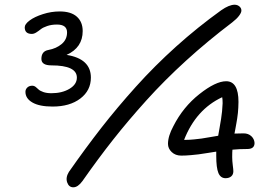

<svg xmlns="http://www.w3.org/2000/svg" viewBox="-20 -757 1140 822"><path d="M293.9 44.9Q274.9 44.9 267.6 23.9Q260.3 2.9 274.9 -21Q346.2 -123 413.8 -209.7Q481.4 -296.4 562 -386Q642.6 -475.6 734.4 -558.1Q826.2 -640.6 926.8 -712.9Q960.9 -736.8 984.9 -736.8Q991.2 -736.8 997.8 -734.1Q1004.4 -731.4 1009 -725.3Q1013.7 -719.2 1013.4 -710.9Q1013.2 -702.6 1003.4 -689.5Q993.7 -676.3 974.1 -661.1Q869.1 -581.5 776.9 -497.6Q684.6 -413.6 606.4 -326.9Q528.3 -240.2 464.4 -159.2Q400.4 -78.1 333 18.1Q313.5 44.9 293.9 44.9ZM205.1 -300.8Q148.9 -300.8 118.9 -318.1Q88.9 -335.4 88.9 -363.8Q88.9 -374.5 96.9 -382.3Q105 -390.1 119.1 -390.1Q126 -390.1 132.6 -385Q139.2 -379.9 145 -374Q150.9 -368.2 165.3 -363Q179.7 -357.9 200.2 -357.9Q245.6 -357.9 277.3 -376.7Q309.1 -395.5 309.1 -424.8Q309.1 -477.1 200.2 -477.1Q157.2 -477.1 157.2 -504.9Q157.2 -537.6 187 -543Q221.2 -549.3 244.1 -568.6Q267.1 -587.9 267.1 -618.2Q267.1 -651.9 224.1 -651.9Q200.2 -651.9 181.9 -645.5Q163.6 -639.2 154.5 -631.8Q145.5 -624.5 135.5 -618.2Q125.5 -611.8 116.2 -611.8Q85.9 -611.8 85.9 -640.1Q85.9 -653.8 106.9 -669.4Q127.9 -685.1 163.6 -696.5Q199.2 -708 235.8 -708Q284.2 -708 309.1 -685.5Q334 -663.1 334 -624Q334 -553.2 265.1 -522Q369.1 -505.4 369.1 -424.8Q369.1 -369.6 324 -335.2Q278.8 -300.8 205.1 -300.8ZM945.8 5.9Q924.3 5.9 915 -16.4Q905.8 -38.6 905.8 -89.8V-107.9Q900.4 -106.9 870.6 -102.3Q840.8 -97.7 830.1 -96.2Q819.3 -94.7 797.1 -92.8Q774.9 -90.8 755.9 -90.8Q731 -90.8 715.1 -106Q699.2 -121.1 699.2 -141.1Q699.2 -174.3 722.2 -216.8Q763.7 -298.8 833.5 -354Q903.3 -409.2 948.2 -409.2Q1001 -409.2 1001 -320.8Q1001 -308.6 1000.2 -295.7Q999.5 -282.7 998.5 -273.2Q997.6 -263.7 995.4 -249.3Q993.2 -234.9 991.9 -228.5Q990.7 -222.2 987.8 -205.8Q984.9 -189.5 983.9 -185.1Q996.1 -186 1022.9 -186Q1043 -186 1055.9 -174.1Q1068.8 -162.1 1069.8 -145Q1069.8 -119.1 1039.1 -119.1Q1004.9 -119.1 975.1 -116.2Q974.1 -106.4 974.1 -85Q974.1 -67.9 976.6 -49.3Q979 -30.8 979 -23.9Q979 -9.8 970 -2Q960.9 5.9 945.8 5.9ZM933.1 -314.9Q933.1 -333 931.2 -340.8Q819.3 -288.6 768.1 -158.2H774.9Q791.5 -158.2 810.8 -160.2Q830.1 -162.1 842.5 -163.8Q855 -165.5 879.4 -169.9Q903.8 -174.3 914.1 -175.8Q916 -186.5 920.2 -210.7Q924.3 -234.9 926.5 -248Q928.7 -261.2 930.7 -280.3Q932.6 -299.3 933.1 -314.9Z"/></svg>

Font: Shantell Sans Normal
Style: Regular
Weight: 300
Designer: Stephen Nixon, Anya Danilova, Shantell Martin
Foundry: Arrow Type
Version: Version 1.006;[559af2be0]